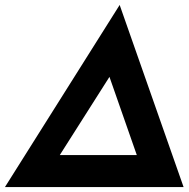

<svg xmlns="http://www.w3.org/2000/svg" viewBox="-23 -755 761 775"><path d="M-3 0 460 -735 718 0ZM177 -64 134 -129H622L553 -61L389 -530H473Z"/></svg>

Font: Lexend
Style: Bold Italic
Weight: 700
Italic angle: -8.13011°
Designer: Bonnie Shaver-Troup, Thomas Jockin
Foundry: Lexend
Version: Version 1.007